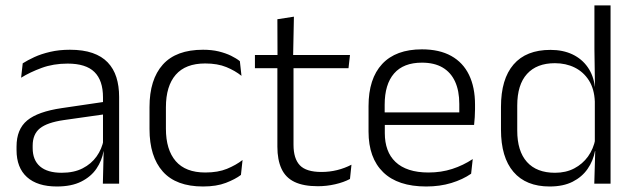

<svg xmlns="http://www.w3.org/2000/svg" viewBox="-20 -683 2362 714"><path d="M362.5 0 365.5 -121.5 363 -131V-288.5V-321Q363 -384 331.2 -415.2Q299.5 -446.5 231.5 -446.5Q178.5 -446.5 135 -430.5Q91.5 -414.5 58.5 -394L64.5 -447.5Q82.5 -459 108 -470.8Q133.5 -482.5 166.8 -490.2Q200 -498 240 -498Q289 -498 323.8 -486Q358.5 -474 380.5 -451Q402.5 -428 412.8 -395.5Q423 -363 423 -322.5V0ZM191.5 10.5Q119 10.5 80.2 -24.5Q41.5 -59.5 41.5 -125V-138Q41.5 -202.5 81.2 -235.2Q121 -268 210 -281L373 -305L376 -259L217.5 -236.5Q155.5 -227.5 128.5 -205.8Q101.5 -184 101.5 -141.5V-132.5Q101.5 -87.5 129 -64Q156.5 -40.5 209.5 -40.5Q255 -40.5 287.2 -57Q319.5 -73.5 339.2 -101.2Q359 -129 365.5 -163.5L377.5 -120.5H365Q359 -86 338.8 -56Q318.5 -26 282.2 -7.8Q246 10.5 191.5 10.5Z M735 10.5Q635 10.5 585.5 -45Q536 -100.5 536 -203V-285Q536 -387.5 585.5 -442.8Q635 -498 735 -498Q767.5 -498 793.2 -491.8Q819 -485.5 839 -475.8Q859 -466 872 -455.5L878 -401Q854.5 -420 821.8 -433.5Q789 -447 743 -447Q670 -447 633.5 -405Q597 -363 597 -284V-204.5Q597 -126 633.5 -83.8Q670 -41.5 743.5 -41.5Q790.5 -41.5 824 -55.2Q857.5 -69 882 -88L876 -32.5Q855 -16.5 820 -3Q785 10.5 735 10.5Z M1162 9.5Q1108.5 9.5 1075.2 -6.5Q1042 -22.5 1026.8 -55.5Q1011.5 -88.5 1011.5 -137.5V-455.5H1071.5V-144.5Q1071.5 -93 1095.2 -68.2Q1119 -43.5 1175.5 -43.5Q1205.5 -43.5 1233.8 -50.5Q1262 -57.5 1287 -70.5L1281.5 -17.5Q1258 -5 1226.5 2.2Q1195 9.5 1162 9.5ZM928 -429.5V-478.5H1281.5L1276 -429.5ZM1012 -471.5 1011.5 -611.5 1073 -621 1070 -471.5Z M1565 10.5Q1459.5 10.5 1405 -42.5Q1350.5 -95.5 1350.5 -193.5V-288.5Q1350.5 -390.5 1401.2 -445Q1452 -499.5 1549 -499.5Q1614 -499.5 1658 -475Q1702 -450.5 1724.2 -404.5Q1746.5 -358.5 1746.5 -294V-276.5Q1746.5 -262 1745.5 -247.5Q1744.5 -233 1743 -218.5H1687Q1688 -240.5 1688 -260.2Q1688 -280 1688 -296.5Q1688 -345.5 1672.2 -379.8Q1656.5 -414 1625.8 -432Q1595 -450 1549 -450Q1480.5 -450 1445.5 -409.8Q1410.5 -369.5 1410.5 -293.5V-246L1411 -238V-187.5Q1411 -154 1420.8 -127Q1430.5 -100 1450.8 -80.8Q1471 -61.5 1501.8 -51.5Q1532.5 -41.5 1573.5 -41.5Q1621 -41.5 1661.8 -54.8Q1702.5 -68 1738 -91.5L1732 -37Q1701 -15.5 1658.5 -2.5Q1616 10.5 1565 10.5ZM1382 -218.5V-265H1729.5V-218.5Z M2024 10.5Q1936 10.5 1889.5 -43.8Q1843 -98 1843 -201V-285.5Q1843 -389 1889.8 -443.2Q1936.5 -497.5 2027 -497.5Q2073.5 -497.5 2108.8 -480.8Q2144 -464 2165.5 -433.2Q2187 -402.5 2192 -361H2212L2192 -305.5Q2190 -352.5 2170 -384Q2150 -415.5 2117.2 -431.8Q2084.5 -448 2043.5 -448Q1976 -448 1939.8 -408Q1903.5 -368 1903.5 -290.5V-197.5Q1903.5 -121 1939.5 -80.8Q1975.5 -40.5 2044 -40.5Q2084.5 -40.5 2115.5 -56.8Q2146.5 -73 2166.8 -101.2Q2187 -129.5 2194 -166L2210 -121H2192.5Q2186 -85 2165.2 -55Q2144.5 -25 2109.5 -7.2Q2074.5 10.5 2024 10.5ZM2190 0 2193.5 -122 2192 -142V-347.5L2192.5 -362L2190.5 -500.5V-663H2250.5V0Z"/></svg>

Font: Anek Tamil Medium Light
Style: Regular
Weight: 300
Version: Version 1.003